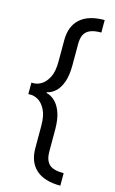

<svg xmlns="http://www.w3.org/2000/svg" viewBox="-124 -767 542 907"><g transform="rotate(15 146.5 -313.0)"><path d="M94 -318V-314Q115 -310 134.5 -292Q154 -274 166 -241Q178 -208 178 -157V-50Q178 -9 198 11Q218 31 270 31V92Q191 92 150.5 55.5Q110 19 110 -49V-157Q110 -208 95 -236.5Q80 -265 60.5 -276Q41 -287 25 -287H12V-343H25Q41 -343 60.5 -354.5Q80 -366 95 -394Q110 -422 110 -473V-577Q110 -645 150.5 -681.5Q191 -718 270 -718V-657Q235 -657 215 -648Q195 -639 186.5 -621.5Q178 -604 178 -576V-473Q178 -422 166 -389Q154 -356 134.5 -339Q115 -322 94 -318Z"/></g></svg>

Font: Blinker
Style: Regular
Weight: 400
Designer: Juergen Huber
Foundry: supertype
Version: 1.017